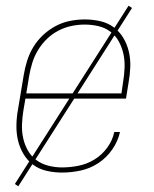

<svg xmlns="http://www.w3.org/2000/svg" viewBox="-20 -596 540 672"><path d="M197 8Q170 8 143.5 2Q117 -4 96.5 -19Q76 -34 62.5 -56.5Q49 -79 43 -104.5Q37 -130 37.5 -158Q38 -186 43 -213L63 -333Q67 -358 75 -383.5Q83 -409 97 -432Q111 -455 131.5 -474Q152 -493 176 -505.5Q200 -518 226 -523Q252 -528 277 -528Q304 -528 330.5 -522Q357 -516 377.5 -501Q398 -486 411.5 -463.5Q425 -441 431 -415Q437 -389 436 -361.5Q435 -334 430 -307L421 -251H69L62 -210Q58 -186 57 -161Q56 -136 61 -113Q66 -90 77.5 -69.5Q89 -49 107.5 -35.5Q126 -22 149.5 -16Q173 -10 197 -10Q226 -10 255.5 -16Q285 -22 311 -38Q337 -54 355.5 -79.5Q374 -105 380 -134H400Q393 -102 373 -73Q353 -44 324 -25Q295 -6 262 1Q229 8 197 8ZM72 -269H405L411 -310Q415 -334 416 -359Q417 -384 412 -407Q407 -430 396 -450.5Q385 -471 366.5 -485Q348 -499 324.5 -504.5Q301 -510 276 -510Q253 -510 229.5 -505Q206 -500 184 -488.5Q162 -477 144 -459.5Q126 -442 113 -420.5Q100 -399 93 -376Q86 -353 82 -330ZM44 56 32 48 430 -576 442 -568Z"/></svg>

Font: Iosevka SS04 Thin Oblique
Style: Regular
Weight: 100
Italic angle: -9°
Monospace: yes
Designer: Belleve Invis
Foundry: Belleve Invis
Version: Version 19.0.0; ttfautohint (v1.8.4)